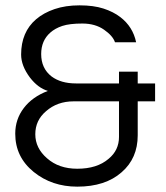

<svg xmlns="http://www.w3.org/2000/svg" viewBox="-20 -690 620 718"><path d="M430 -626Q477 -590 489 -532H410Q402 -556 369 -579Q336 -602 288 -602Q240 -602 213 -593Q186 -584 168 -568Q134 -538 134 -488Q134 -434 173 -404Q208 -378 264 -378H425V-422H495V-378H560V-311H495V-184Q495 -98 435 -46Q374 8 269 8Q174 8 106 -47Q37 -103 37 -190Q37 -244 69 -286Q101 -328 159 -350Q122 -361 92 -400Q59 -444 59 -486Q59 -528 73 -561Q87 -594 115 -618Q143 -642 184 -656Q225 -670 277.5 -670Q330 -670 367 -658Q404 -646 430 -626ZM255 -311Q194 -311 152 -274Q112 -240 112 -188Q112 -136 156 -98Q200 -59 269 -59Q343 -59 386 -96Q425 -128 425 -178V-311Z"/></svg>

Font: Questrial
Style: Regular
Weight: 400
Designer: Joe Prince
Foundry: Joe Prince
Version: Version 1.002